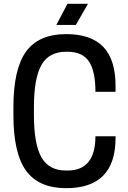

<svg xmlns="http://www.w3.org/2000/svg" viewBox="-20 -970 670 1002"><path d="M439 -950 376 -840H274L332 -950ZM325 -80H332Q478 -80 478 -259H583V-249Q583 12 325 12Q183 12 116.5 -78.5Q50 -169 50 -370V-410Q50 -611 116.5 -701.5Q183 -792 325 -792Q455 -792 519 -725.5Q583 -659 583 -522V-491H478Q478 -599 444 -649.5Q410 -700 332 -700H325Q235 -700 196 -630.5Q157 -561 157 -410V-370Q157 -219 196 -149.5Q235 -80 325 -80Z"/></svg>

Font: Coupeur_Texte
Style: Regular
Weight: 400
Designer: Léa Rolland
Version: Version 1.000;PS 001.000;hotconv 1.0.88;makeotf.lib2.5.64775